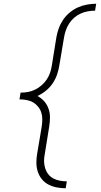

<svg xmlns="http://www.w3.org/2000/svg" viewBox="-20 -853 540 1026"><path d="M331 153Q307 153 283.5 148.5Q260 144 239.5 133.5Q219 123 204.5 105.5Q190 88 182.5 66Q175 44 174.5 20Q174 -4 178 -28L203 -177Q206 -197 206 -216Q206 -235 200.5 -252Q195 -269 183.5 -283Q172 -297 156.5 -306Q141 -315 122 -318.5Q103 -322 84 -322L90 -358Q110 -358 129.5 -361.5Q149 -365 167.5 -374Q186 -383 202 -397Q218 -411 229.5 -428Q241 -445 247.5 -464Q254 -483 257 -503L281 -652Q285 -676 293.5 -700Q302 -724 316.5 -746Q331 -768 352 -785.5Q373 -803 396.5 -813.5Q420 -824 445 -828.5Q470 -833 494 -833L488 -796Q469 -796 449.5 -792.5Q430 -789 411 -780.5Q392 -772 376 -758Q360 -744 349 -726.5Q338 -709 331.5 -690Q325 -671 322 -652L297 -503Q293 -478 284.5 -453.5Q276 -429 261 -407Q246 -385 225 -368Q204 -351 180 -340Q201 -329 216 -312Q231 -295 239 -273Q247 -251 247 -226.5Q247 -202 243 -177L219 -28Q215 -9 215.5 10Q216 29 221.5 46.5Q227 64 238 78Q249 92 265 100.5Q281 109 299.5 112.5Q318 116 337 116L331 153Z"/></svg>

Font: Iosevka SS04 Extralight
Style: Italic
Weight: 200
Italic angle: -9°
Monospace: yes
Designer: Belleve Invis
Foundry: Belleve Invis
Version: Version 19.0.0; ttfautohint (v1.8.4)